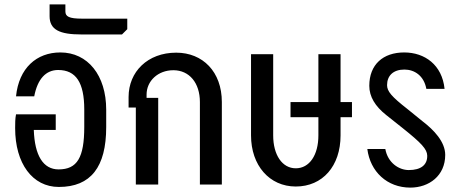

<svg xmlns="http://www.w3.org/2000/svg" viewBox="-20 -841 2089 875"><path d="M248 11C394 11 464 -80 464 -262V-341C464 -498 380 -602 255 -602C147 -602 66 -531 53 -402H136C151 -481 189 -522 245 -522C326 -522 364 -465 364 -342V-263C364 -123 332 -69 247 -69C177 -69 138 -132 134 -249H234V-320H53C49 -299 49 -279 49 -257C49 -96 128 11 248 11Z M350 -684H536L560 -708V-756H354C294 -756 278 -766 278 -789V-821H206V-767C206 -705 253 -684 350 -684Z M599 0H701V-395H648V-410C648 -472 700 -521 770 -521C843 -521 891 -463 891 -376V0H991V-376C991 -514 904 -601 783 -601C653 -601 566 -514 566 -399V-351H599Z M1328 9C1450 9 1532 -84 1532 -224V-307H1584V-376H1532V-594H1431V-376H1304V-307H1431V-224C1431 -134 1390 -74 1328 -74C1266 -74 1225 -135 1225 -224V-594H1124V-224C1124 -87 1208 9 1328 9Z M1850 14C1935 14 2009 -40 2009 -135C2009 -195 1957 -249 1906 -288L1837 -344C1764 -401 1744 -425 1744 -453C1744 -496 1772 -524 1823 -524C1869 -524 1912 -496 1923 -436H2006C1995 -545 1916 -602 1822 -602C1726 -602 1663 -547 1663 -450C1663 -401 1689 -357 1741 -316L1814 -258C1902 -188 1926 -161 1927 -132C1928 -90 1899 -66 1843 -66C1797 -66 1747 -100 1736 -162H1654C1667 -59 1744 14 1850 14Z"/></svg>

Font: Vanilla Cream DemiBold
Style: Regular
Weight: 600
Designer: Jeremy Tribby, Jinavaṁso
Foundry: Tribby Type
Version: Version 1.422;Glyphs 3.1.2 (3151)